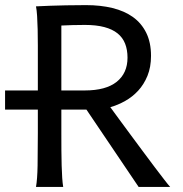

<svg xmlns="http://www.w3.org/2000/svg" viewBox="-20 -738 721 758"><path d="M0 -380.9H129.4V-558.1Q129.4 -592.3 128.7 -621.8Q127.9 -651.4 126.5 -674.8Q125 -698.2 122.1 -712.9Q147.5 -713.9 178.2 -715.3Q204.6 -716.3 240.7 -717Q276.9 -717.8 319.8 -717.8Q377 -717.8 424.1 -706.3Q471.2 -694.8 504.9 -670.7Q538.6 -646.5 557.4 -608.4Q576.2 -570.3 576.2 -517.6Q576.2 -473.1 562.3 -439Q548.3 -404.8 525.6 -380.1Q502.9 -355.5 474.1 -339.4Q445.3 -323.2 415.5 -314.9Q430.2 -294.9 451.4 -265.9Q472.7 -236.8 496.8 -204.3Q521 -171.9 545.7 -138.4Q570.3 -105 591.8 -76.7Q613.3 -48.3 629.2 -27.8Q645 -7.3 651.9 0H527.3L321.3 -305.2H222.2V-212.4Q222.2 -176.3 222.4 -144Q222.7 -111.8 223.4 -84.5Q224.1 -57.1 225.6 -35.6Q227.1 -14.2 229.5 0H122.1Q127.4 -29.3 128.4 -84.7Q129.4 -140.1 129.4 -212.4V-305.2H0ZM222.2 -380.9H314.9Q397.9 -380.9 440.7 -415Q483.4 -449.2 483.4 -510.3Q483.4 -541.5 473.9 -565.7Q464.4 -589.8 444.1 -606.2Q423.8 -622.6 391.8 -631.1Q359.9 -639.6 314.9 -639.6Q289.1 -639.6 265.4 -638.9Q241.7 -638.2 222.2 -637.2Z"/></svg>

Font: Andika FrenchTight
Style: Regular
Weight: 400
Designer: Victor Gaultney, Annie Olsen, Julie Remington, Don Collingsworth, Eric Hays, Becca Hirsbrunner
Foundry: SIL International
Version: Version 5.000 ; Dig1 Dig4Opn Dig7 LnSpcTght